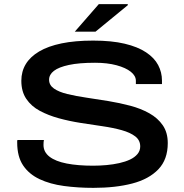

<svg xmlns="http://www.w3.org/2000/svg" viewBox="-20 -895 888 927"><path d="M431 12Q356 12 289 3Q222 -6 171 -30Q120 -54 91.5 -96.5Q63 -139 63 -207Q63 -210 63 -213.5Q63 -217 64 -219H192Q191 -215 190.5 -209Q190 -203 190 -195Q190 -161 219 -138.5Q248 -116 302 -105.5Q356 -95 429 -95Q462 -95 494.5 -98Q527 -101 556 -107.5Q585 -114 607.5 -124.5Q630 -135 643.5 -151Q657 -167 657 -188Q657 -218 633 -236.5Q609 -255 568 -266.5Q527 -278 475.5 -285.5Q424 -293 369.5 -301.5Q315 -310 264 -324Q213 -338 172 -360Q131 -382 107 -417.5Q83 -453 83 -505Q83 -550 104.5 -585.5Q126 -621 169 -646.5Q212 -672 277 -685.5Q342 -699 430 -699Q519 -699 582 -684Q645 -669 685 -642.5Q725 -616 743.5 -581Q762 -546 762 -506V-489H636V-505Q636 -529 611.5 -548.5Q587 -568 542.5 -580Q498 -592 439 -592Q362 -592 313 -581.5Q264 -571 240.5 -553Q217 -535 217 -510Q217 -484 240.5 -467.5Q264 -451 305 -441Q346 -431 397.5 -423.5Q449 -416 503.5 -407Q558 -398 609 -384.5Q660 -371 701 -348Q742 -325 766 -290Q790 -255 790 -204Q790 -125 744.5 -77.5Q699 -30 618.5 -9Q538 12 431 12ZM341 -742 457 -875H597V-870L441 -742Z"/></svg>

Font: Archivo Expanded Medium
Style: Regular
Weight: 500
Width: 7
Designer: Hector Gatti
Foundry: Omnibus-Type
Version: Version 2.001